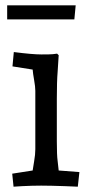

<svg xmlns="http://www.w3.org/2000/svg" viewBox="-20 -699 339 723"><path d="M32 -503Q102 -494 136 -494Q170 -494 179 -495L195 -497L201 -491L197 -428Q194 -393 194 -327V-167Q194 -114 197 -93L201 -57L279 -51L273 4L225 2Q169 0 135 0Q101 0 63 2L31 4L26 -45L103 -57Q104 -66 108.5 -91.5Q113 -117 113 -137V-357Q113 -372 108.5 -397.5Q104 -423 103 -437L27 -449ZM7 -626V-679H265L260 -626Z"/></svg>

Font: Andada
Style: Regular
Weight: 400
Designer: Carolina Giovagnoli
Foundry: Carolina Giovagnoli
Version: Version 1.002